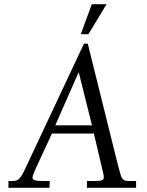

<svg xmlns="http://www.w3.org/2000/svg" viewBox="-20 -890 695 910"><path d="M363 -728 415 -870.1H485.1L399.2 -728ZM20 0V-32H35.9Q56.9 -32 65.9 -38.6Q80.3 -48.6 96.9 -85L377.9 -683.1H396L537.1 -115Q552 -55.9 557.6 -47.4Q563.2 -38.8 569.3 -35.6Q576.4 -32 595.9 -32H625V0H392.1V-32H420.9Q451.4 -32 461.7 -35.2Q471.9 -38.3 471.9 -48.2Q471.9 -58.1 469 -70.1L425 -257.1H226.1L147.9 -87.9Q134 -56.6 134 -49.1Q134 -38.3 146.5 -35.2Q158.9 -32 197 -32H216.1L214.1 0ZM241.9 -295.9H416L353 -548.1Z"/></svg>

Font: Linden Hill
Style: Italic
Weight: 400
Italic angle: -5.60001°
Version: Version 1.201